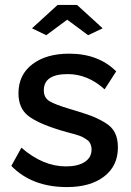

<svg xmlns="http://www.w3.org/2000/svg" viewBox="-20 -750 531 780"><path d="M110 -635 214 -730H293L397 -635L338 -607L253 -670L168 -607ZM252 10Q110 10 26 -76L67 -150Q154 -74 248 -74Q296 -74 324 -92Q352 -110 352 -143Q352 -152 349.5 -159.5Q347 -167 343.5 -172.5Q340 -178 332 -183Q324 -188 318.5 -191.5Q313 -195 300 -199.5Q287 -204 278.5 -206Q270 -208 252.5 -213Q235 -218 225 -221Q133 -249 94 -280Q55 -311 55 -371Q55 -446 111.5 -489Q168 -532 261 -532Q380 -532 452 -460L405 -387Q337 -449 255 -449Q158 -449 158 -383Q158 -353 181 -339Q204 -325 265 -307Q319 -291 347.5 -280.5Q376 -270 405.5 -252.5Q435 -235 447 -210.5Q459 -186 459 -151Q459 -76 403 -33Q347 10 252 10Z"/></svg>

Font: Raleway-v4020 SemiBold
Style: Regular
Weight: 600
Designer: Matt McInerney, Pablo Impallari, Rodrigo Fuenzalida
Foundry: Matt McInerney, Pablo Impallari, Rodrigo Fuenzalida
Version: Version 4.020;PS 004.020;hotconv 1.0.88;makeotf.lib2.5.64775